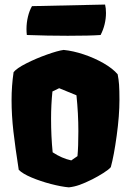

<svg xmlns="http://www.w3.org/2000/svg" viewBox="-20 -805 569 835"><path d="M499.5 -370.6Q499.5 -302.2 487.5 -215.1Q475.6 -127.9 461.9 -78.1Q453.6 -67.9 429.7 -52.7Q405.8 -37.6 381.8 -25.4Q349.6 -9.3 326.2 -1Q302.7 7.3 279.3 9.8Q246.1 6.8 201.2 -4.9Q156.2 -16.6 117.4 -33Q78.6 -49.3 61.5 -66.4Q46.4 -163.1 38.3 -233.4Q30.3 -303.7 30.3 -370.1Q30.3 -431.2 39.1 -491.2Q52.7 -508.3 94.7 -529.5Q136.7 -550.8 184.1 -567.6Q231.4 -584.5 256.8 -587.9Q297.4 -584 344.2 -568.4Q391.1 -552.7 430.9 -529.8Q470.7 -506.8 491.7 -481.9Q496.1 -460.4 497.8 -436.8Q499.5 -413.1 499.5 -370.6ZM202.1 -289.6Q202.1 -211.4 209 -142.6Q249 -116.2 290 -107.4L316.9 -126Q320.8 -166.5 320.8 -234.4Q320.8 -311 312.5 -390.6L237.3 -421.4L208 -407.2Q202.1 -348.6 202.1 -289.6ZM437 -785.2Q440.9 -770 440.9 -748.5Q440.9 -724.6 435.1 -700Q429.2 -675.3 417.5 -652.8Q372.1 -649.4 274.4 -649.4Q187.5 -649.4 96.7 -652.8Q95.2 -665.5 95.2 -678.2Q95.2 -706.5 101.6 -732.7Q107.9 -758.8 119.1 -778.3Z"/></svg>

Font: Fruktur
Style: Regular
Weight: 400
Designer: Viktoriya Grabowska
Foundry: Viktoriya Grabowska
Version: Version 1.004; ttfautohint (v1.4.1)